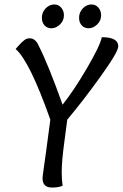

<svg xmlns="http://www.w3.org/2000/svg" viewBox="-20 -839 551 862"><path d="M50 -619Q54 -623 63.5 -634Q73 -645 76.5 -648Q80 -651 87 -657Q94 -663 100 -665Q106 -667 113 -667Q140 -667 154 -633Q196 -551 261 -369Q312 -433 371 -534Q430 -635 437 -672Q511 -672 511 -631Q511 -606 430 -493.5Q349 -381 282 -302L269 -203Q257 -115 257 -66Q257 -32 261 -5Q243 3 213 3Q171 3 171 -39Q171 -45 174.5 -70Q178 -95 187.5 -163Q197 -231 206 -302Q112 -567 50 -619ZM211 -712Q192 -712 180 -725Q168 -738 168 -759Q168 -784 185 -801.5Q202 -819 224 -819Q242 -819 254.5 -805Q267 -791 267 -770Q267 -746 249 -729Q231 -712 211 -712ZM378 -712Q359 -712 347 -725Q335 -738 335 -759Q335 -784 352 -801.5Q369 -819 391 -819Q409 -819 421.5 -805Q434 -791 434 -770Q434 -746 416 -729Q398 -712 378 -712Z"/></svg>

Font: Overlock
Style: Italic
Weight: 400
Designer: Dario Muhafara
Foundry: Dario Manuel Muhafara
Version: Version 1.002